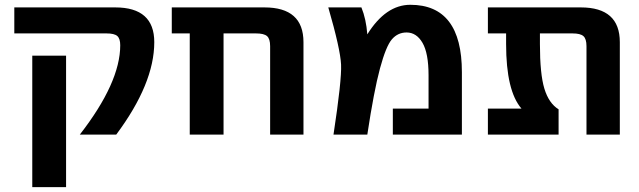

<svg xmlns="http://www.w3.org/2000/svg" viewBox="-20 -554 2639 793"><path d="M617.2 -379.9Q617.2 -209 460 2H309.6Q476.6 -212.9 476.6 -367.2Q476.6 -394.5 464.4 -405.3Q452.1 -416 419.9 -416H39.1V-523.4H456.1Q617.2 -523.4 617.2 -379.9ZM113.3 218.8V-324.2H252.9V218.8Z M1095.7 -363.3Q1095.7 -393.6 1083 -404.8Q1070.3 -416 1037.1 -416H903.3V2H763.7V-416H689.5V-523.4H1072.3Q1233.4 -523.4 1233.4 -379.9V2H1095.7Z M1497.1 -412.1Q1573.2 -534.2 1674.8 -534.2Q1887.7 -534.2 1887.7 -255.9V2H1602.5V-105.5H1750V-243.2Q1750 -334 1725.1 -377Q1700.2 -419.9 1659.2 -419.9Q1623 -419.9 1598.6 -391.6Q1574.2 -363.3 1549.3 -271Q1524.4 -178.7 1497.1 2H1357.4Q1391.6 -222.7 1388.7 -287.1Q1385.7 -351.6 1335.9 -523.4H1472.7Q1492.2 -475.6 1497.1 -412.1Z M2540 2H2402.3V-363.3Q2402.3 -393.6 2389.6 -404.8Q2377 -416 2344.7 -416H2210V-372.1Q2210 -248 2228.5 -187.5Q2247.1 -127 2287.1 -102.5V2H1995.1V-105.5H2133.8Q2070.3 -178.7 2070.3 -372.1V-416H1995.1V-523.4H2378.9Q2540 -523.4 2540 -379.9Z"/></svg>

Font: Nasu
Style: Bold
Weight: 700
Designer: Ryoko NISHIZUKA (kana &amp; ideographs); Paul D. Hunt (Latin, Greek &amp; Cyrillic); Wenlong ZHANG (bopomofo); Sandoll C
Version: Version 2014.1215